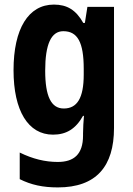

<svg xmlns="http://www.w3.org/2000/svg" viewBox="-20 -577 580 837"><path d="M215 -557C104 -557 39 -452 39 -271C39 -94 103 10 211 10C269 10 310 -15 342 -72H346C344 -49 342 -18 342 4V14C342 96 302 129 232 129C177 129 123 116 66 88V204C116 229 167 240 232 240C400 240 477 148 477 -19V-547H361L350 -477H343C311 -534 272 -557 215 -557ZM256 -441C318 -441 345 -393 345 -277V-252C345 -149 316 -104 258 -104C203 -104 177 -157 177 -269C177 -384 203 -441 256 -441Z"/></svg>

Font: Noto Sans Devanagari Condensed
Style: Bold
Weight: 700
Width: 3
Designer: Jelle Bosma - Monotype Design Team
Foundry: Monotype Imaging Inc.
Version: Version 2.004